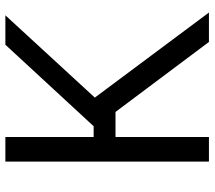

<svg xmlns="http://www.w3.org/2000/svg" viewBox="-60 -706 767 686"><g transform="rotate(-90 323.0 -363.5)"><path d="M176.1 -727.3V-411.9H214.5L505.7 -727.3H610.8L316.8 -407.7L620.7 0H515.6L265.6 -333.8H176.1V0H88.1V-727.3Z"/></g></svg>

Font: Inter P
Style: Regular
Weight: 400
Designer: Rasmus Andersson
Foundry: rsms
Version: Version 3.018;git-588b23468